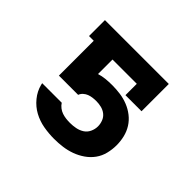

<svg xmlns="http://www.w3.org/2000/svg" viewBox="-131 -692 861 861"><g transform="rotate(45 300.0 -261.0)"><path d="M302 8Q268 8 234.5 2Q201 -4 171.5 -20Q142 -36 120 -63Q98 -90 90 -122L88 -131H212Q219 -120 229.5 -112Q240 -104 252 -100Q264 -96 276.5 -94.5Q289 -93 302 -93Q320 -93 338 -96.5Q356 -100 371 -109.5Q386 -119 394 -136Q402 -153 402 -171Q402 -187 396 -202.5Q390 -218 377.5 -228Q365 -238 349 -242Q333 -246 317 -246Q305 -246 293.5 -244.5Q282 -243 271.5 -239Q261 -235 252 -227Q243 -219 239 -208H117V-429H87V-530H492V-357H390V-429H236V-337Q255 -343 275.5 -345Q296 -347 317 -347Q342 -347 367.5 -343.5Q393 -340 417 -330.5Q441 -321 461.5 -305Q482 -289 495.5 -267.5Q509 -246 515 -221Q521 -196 521 -170Q521 -144 514.5 -117.5Q508 -91 492.5 -69.5Q477 -48 454.5 -32.5Q432 -17 407 -8Q382 1 355.5 4.5Q329 8 302 8Z"/></g></svg>

Font: Iosevka Slab Extended
Style: Bold
Weight: 700
Width: 7
Monospace: yes
Designer: Belleve Invis
Foundry: Belleve Invis
Version: Version 11.1.0; ttfautohint (v1.8.3)